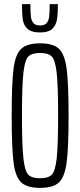

<svg xmlns="http://www.w3.org/2000/svg" viewBox="-20 -907 390 935"><path d="M37 -344Q37 -502 46 -572.5Q55 -643 83.5 -669.5Q112 -696 175 -696Q239 -696 267 -669.5Q295 -643 304.5 -572.5Q314 -502 314 -344Q314 -186 304.5 -115.5Q295 -45 267 -18.5Q239 8 175 8Q112 8 83.5 -18.5Q55 -45 46 -115.5Q37 -186 37 -344ZM263 -344Q263 -491 256 -553Q249 -615 232 -632Q215 -649 175 -649Q135 -649 118 -632Q101 -615 94 -552.5Q87 -490 87 -344Q87 -198 94 -135.5Q101 -73 118 -56Q135 -39 175 -39Q215 -39 232 -56Q249 -73 256 -135Q263 -197 263 -344ZM87 -887H128Q128 -846 130.5 -826Q133 -806 143 -794.5Q153 -783 175 -783Q197 -783 207 -794.5Q217 -806 219.5 -826Q222 -846 222 -887H262Q262 -838 257 -810Q252 -782 233.5 -765.5Q215 -749 175 -749Q134 -749 115 -765.5Q96 -782 91.5 -809.5Q87 -837 87 -887Z"/></svg>

Font: Saira Ultra Condensed Light
Style: Regular
Weight: 300
Width: 1
Designer: Hector Gatti with collaboration of the Omnibus-Type team
Foundry: Omnibus-Type
Version: Version 1.001; ttfautohint (v1.8)